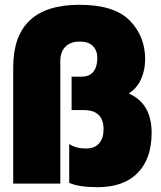

<svg xmlns="http://www.w3.org/2000/svg" viewBox="-20 -764 671 799"><path d="M268 -3V-165Q295 -146 339 -146Q374 -146 392.5 -167.5Q411 -189 411 -226Q411 -306 328 -306H278V-445H319Q353 -445 369 -466Q385 -487 385 -522Q385 -554 366.5 -572.5Q348 -591 312 -591Q273 -591 252 -569.5Q231 -548 231 -510V0H35V-484Q35 -744 310 -744Q456 -744 520 -678.5Q584 -613 584 -518Q584 -472 567 -434.5Q550 -397 516 -375Q565 -353 588 -312Q611 -271 611 -211Q611 -104 553 -44.5Q495 15 386 15Q309 15 268 -3Z"/></svg>

Font: Readiness ExtraBold
Style: Regular
Weight: 800
Designer: Katatrad Team
Foundry: CadsonDemak
Version: Version 1.00;January 16, 2020;FontCreator 12.0.0.2550 64-bit